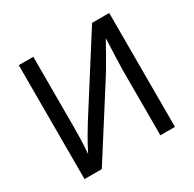

<svg xmlns="http://www.w3.org/2000/svg" viewBox="-159 -895 1071 1062"><g transform="rotate(-30 376.5 -364.0)"><path d="M665.5 0H572.3V-415Q572.3 -441.4 574.5 -493.9Q576.7 -546.4 579.6 -616.2Q551.3 -565.9 531.2 -530.3Q511.2 -494.6 494.9 -467.3Q478.5 -439.9 461.9 -414.1L198.2 0H87.9V-727.5H180.7V-281.2Q180.7 -252 179.7 -207.3Q178.7 -162.6 174.3 -109.9Q199.2 -159.2 222.4 -199Q245.6 -238.8 260.3 -262.2L556.2 -727.5H665.5Z"/></g></svg>

Font: Inter-Regular
Style: Regular
Weight: 400
Designer: Rasmus Andersson
Foundry: rsms
Version: Version 4.000;git-a52131595